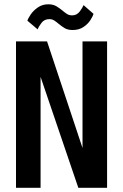

<svg xmlns="http://www.w3.org/2000/svg" viewBox="-20 -898 590 918"><path d="M56.5 0V-700H205L374.5 -190.5V-700H492V0H354.5L174 -530.5V0ZM327 -754.5Q303.5 -754.5 288.2 -764Q273 -773.5 260.5 -784Q250 -793 239.8 -799.8Q229.5 -806.5 216 -806.5Q192 -806.5 178.5 -788.8Q165 -771 160 -757.5L111 -799Q114 -810 126.8 -828.8Q139.5 -847.5 161 -862.5Q182.5 -877.5 211 -877.5Q234 -877.5 249.8 -868Q265.5 -858.5 278 -848Q289 -838.5 299.8 -831.5Q310.5 -824.5 324.5 -824.5Q347 -824.5 360.8 -842.5Q374.5 -860.5 379.5 -873.5L427 -832Q424 -820 412 -801.5Q400 -783 379 -768.8Q358 -754.5 327 -754.5Z"/></svg>

Font: Trispace SemiCondensed Medium
Style: Regular
Weight: 500
Width: 4
Designer: Tyler Finck
Foundry: Etcetera Type Company
Version: Version 1.210; ttfautohint (v1.8.3)